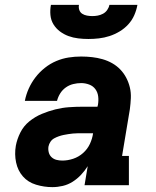

<svg xmlns="http://www.w3.org/2000/svg" viewBox="-20 -760 640 788"><path d="M195 8Q161 8 128 -2Q95 -12 74 -36Q53 -60 46 -93.5Q39 -127 45 -162Q50 -189 63.5 -216Q77 -243 100.5 -262Q124 -281 151.5 -292.5Q179 -304 207 -311Q235 -318 263 -320Q291 -322 319 -322H380L382 -330Q385 -347 383 -364Q381 -381 371.5 -394Q362 -407 346 -413Q330 -419 313 -419Q297 -419 280.5 -415Q264 -411 250 -401Q236 -391 227 -376.5Q218 -362 214 -346H82Q87 -372 98 -396.5Q109 -421 125.5 -442.5Q142 -464 164 -481.5Q186 -499 211 -509.5Q236 -520 261.5 -524Q287 -528 313 -528Q336 -528 358 -525.5Q380 -523 401 -517Q422 -511 440.5 -500.5Q459 -490 473.5 -475Q488 -460 498 -441Q508 -422 513 -401Q518 -380 517 -357.5Q516 -335 513 -312L481 -120H509V0H327L340 -78Q328 -59 312.5 -42.5Q297 -26 278 -14Q259 -2 237.5 3Q216 8 195 8ZM236 -101Q258 -101 280.5 -108.5Q303 -116 321 -132Q339 -148 349 -169.5Q359 -191 362 -213H319Q309 -213 299 -213Q289 -213 279.5 -212Q270 -211 260 -209.5Q250 -208 240.5 -206Q231 -204 221 -200.5Q211 -197 202 -192Q193 -187 187 -178Q181 -169 179 -159Q177 -147 180 -135Q183 -123 191.5 -115Q200 -107 211.5 -104Q223 -101 236 -101ZM343 -600Q322 -600 301 -602.5Q280 -605 261 -612Q242 -619 226 -631Q210 -643 199.5 -660Q189 -677 187 -698Q185 -719 189 -740H304Q302 -729 305.5 -719Q309 -709 317.5 -703.5Q326 -698 337 -696Q348 -694 359 -694Q370 -694 381 -696Q392 -698 402.5 -703.5Q413 -709 420 -719Q427 -729 429 -740H544Q540 -718 531 -697.5Q522 -677 506.5 -660Q491 -643 471 -631Q451 -619 429.5 -612Q408 -605 386 -602.5Q364 -600 343 -600Z"/></svg>

Font: Iosevka Etoile Heavy Oblique
Style: Regular
Weight: 900
Italic angle: -9°
Designer: Belleve Invis
Foundry: Belleve Invis
Version: Version 15.5.2; ttfautohint (v1.8.4)